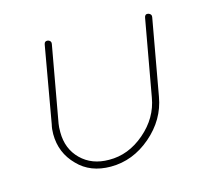

<svg xmlns="http://www.w3.org/2000/svg" viewBox="-77 -584 768 680"><g transform="rotate(-15 306.5 -244.5)"><path d="M518 -489Q531 -485 529 -474L479 -195Q465 -114 398.5 -57Q332 0 251 0Q176 0 131 -47Q83 -95 83 -164Q83 -183 87 -199L136 -478Q138 -491 151 -489Q163 -485 161 -474L111 -195Q109 -184 109 -164Q109 -103 148.5 -64Q188 -25 251 -25Q322 -24 382 -75.5Q442 -127 454 -199L504 -478Q506 -491 518 -489Z"/></g></svg>

Font: Quicksand
Style: Light Italic
Weight: 300
Italic angle: -12°
Designer: Andrew Paglinawan
Foundry: Andrew Paglinawan
Version: 1.002